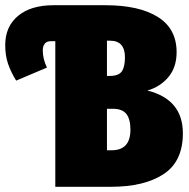

<svg xmlns="http://www.w3.org/2000/svg" viewBox="-20 -716 725 736"><path d="M681 -205Q681 -97 607 -48.5Q533 0 406 0H192V-558H174Q159 -558 151.5 -548.5Q144 -539 144 -523Q144 -490 160 -457L42 -407Q22 -439 11 -471Q0 -503 0 -543Q0 -614 49 -655Q98 -696 185 -696H384Q513 -696 585 -651Q657 -606 657 -516Q657 -458 625.5 -420.5Q594 -383 545 -369Q681 -335 681 -205ZM390 -560V-425H401Q435 -425 447 -442.5Q459 -460 459 -496Q459 -560 402 -560ZM480 -219Q480 -259 464.5 -279Q449 -299 412 -299H390V-140H408Q480 -140 480 -219Z"/></svg>

Font: Fira Sans Extra Condensed Black
Style: Regular
Weight: 900
Width: 1
Designer: Carrois Corporate & Edenspiekermann AG
Foundry: Carrois Corporate GbR & Edenspiekermann AG
Version: Version 4.203